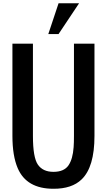

<svg xmlns="http://www.w3.org/2000/svg" viewBox="-20 -1141 651 1170"><path d="M555.7 -312.5Q555.7 -123 477.5 -47.9Q418 9.8 305.7 9.3Q141.6 9.3 87.9 -116.2Q55.7 -191.4 55.7 -312.5V-875H180.7V-312.5Q180.7 -181.2 210.9 -137.7Q241.2 -93.8 305.7 -93.8Q369.6 -93.8 397 -132.8Q423.8 -171.9 428.7 -244.6Q430.7 -272 430.7 -312.5V-875H555.7ZM336.9 -933.6H274.4L336.9 -1121.1H461.9Z"/></svg>

Font: Oswald
Style: Book
Weight: 400
Designer: vernon adams
Foundry: vernon adams
Version: Version 1.000